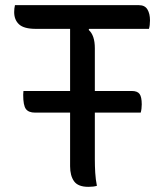

<svg xmlns="http://www.w3.org/2000/svg" viewBox="-20 -720 640 745"><path d="M356 1Q343 5 323 5Q283 5 267.5 -16.5Q252 -38 252 -75V-283H116Q91 -283 80.5 -297Q70 -311 70 -352Q70 -356 70.5 -360.5Q71 -365 71 -367H252V-608H119Q73 -608 54 -625.5Q35 -643 35 -673Q35 -687 38 -700H519Q542 -700 552 -683.5Q562 -667 562 -641Q562 -631 561 -623Q560 -615 558 -608H326L324 -604Q348 -583 348 -533V-367H491Q513 -367 521.5 -355.5Q530 -344 530 -315Q530 -307 529 -298.5Q528 -290 526 -283H348V-101Q348 -76 349.5 -50Q351 -24 356 1Z"/></svg>

Font: Recursive Mn Csl St
Style: Regular
Weight: 400
Monospace: yes
Version: Version 1.079;hotconv 1.0.112;makeotfexe 2.5.65598; ttfautoh